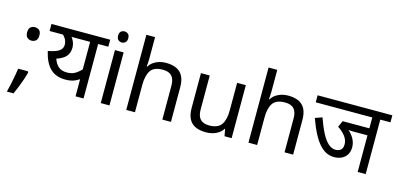

<svg xmlns="http://www.w3.org/2000/svg" viewBox="-76 -1254 3894 1876"><g transform="rotate(15 1871.0 -315.5)"><path d="M190 -116 197 -105Q188 -70 174 -29.5Q160 11 144 51.5Q128 92 111 129H44Q54 89 63.5 45.5Q73 2 80.5 -40Q88 -82 93 -116ZM147 -414Q121 -414 103 -430Q85 -446 85 -482Q85 -520 103 -535Q121 -550 147 -550Q173 -550 191 -535Q209 -520 209 -482Q209 -446 191 -430Q173 -414 147 -414Z M888 -622V-551H785V0H704V-216L727 -191Q698 -166 659.5 -149Q621 -132 564 -132Q467 -132 410 -188Q353 -244 327 -358Q404 -372 438 -395.5Q472 -419 472 -459Q472 -491 455 -519Q438 -547 410 -566L453 -551H294V-622ZM469 -551 497 -572Q525 -544 538.5 -513Q552 -482 552 -450Q552 -397 522 -362.5Q492 -328 427 -307Q445 -255 476.5 -229Q508 -203 563 -203Q616 -203 654 -229.5Q692 -256 719 -290L704 -239V-551Z M1047 -536V0H959V-536ZM1004 -737Q1024 -737 1039.5 -723.5Q1055 -710 1055 -681Q1055 -653 1039.5 -639Q1024 -625 1004 -625Q982 -625 967 -639Q952 -653 952 -681Q952 -710 967 -723.5Q982 -737 1004 -737Z M1305 -537Q1305 -518 1303.5 -498Q1302 -478 1300 -462H1306Q1323 -490 1349 -508Q1375 -526 1407 -535.5Q1439 -545 1473 -545Q1538 -545 1581.5 -524.5Q1625 -504 1647 -461Q1669 -418 1669 -349V0H1582V-343Q1582 -408 1553 -440Q1524 -472 1462 -472Q1372 -472 1338.5 -421.5Q1305 -371 1305 -277V0H1217V-760H1305Z M2283 -536V0H2211L2198 -71H2194Q2177 -43 2150 -25Q2123 -7 2091 1.5Q2059 10 2024 10Q1960 10 1916.5 -10.5Q1873 -31 1851 -74Q1829 -117 1829 -185V-536H1918V-191Q1918 -127 1947 -95Q1976 -63 2037 -63Q2126 -63 2160.5 -113Q2195 -163 2195 -257V-536Z M2541 -537Q2541 -518 2539.5 -498Q2538 -478 2536 -462H2542Q2559 -490 2585 -508Q2611 -526 2643 -535.5Q2675 -545 2709 -545Q2774 -545 2817.5 -524.5Q2861 -504 2883 -461Q2905 -418 2905 -349V0H2818V-343Q2818 -408 2789 -440Q2760 -472 2698 -472Q2608 -472 2574.5 -421.5Q2541 -371 2541 -277V0H2453V-760H2541Z M3639 -551V0H3558V-370H3421Q3395 -370 3379.5 -371Q3364 -372 3355 -375L3348 -385Q3390 -356 3417 -312Q3444 -268 3444 -218Q3444 -172 3423.5 -141Q3403 -110 3369.5 -95Q3336 -80 3296 -80Q3256 -80 3219.5 -97Q3183 -114 3148.5 -151.5Q3114 -189 3081.5 -250.5Q3049 -312 3017 -401L3088 -426Q3119 -337 3151 -276Q3183 -215 3218 -184Q3253 -153 3292 -153Q3324 -153 3344.5 -170Q3365 -187 3365 -227Q3365 -271 3334.5 -310Q3304 -349 3259 -377L3288 -441H3558V-551H2986V-622H3742V-551Z"/></g></svg>

Font: hexhindi15
Style: Regular
Weight: 400
Designer: Jelle Bosma - Monotype Design Team
Foundry: Monotype Imaging Inc.
Version: Version 2.006